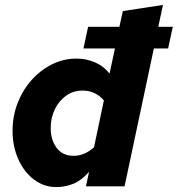

<svg xmlns="http://www.w3.org/2000/svg" viewBox="-20 -757 722 780"><path d="M209 3Q158 3 117.5 -28Q77 -59 54 -111Q31 -163 31 -226Q31 -285 51.5 -338Q72 -391 108 -431.5Q144 -472 191 -495.5Q238 -519 291 -519Q332 -519 367.5 -503Q403 -487 425 -458L447 -560H319L338 -648H465L479 -712L642 -737L623 -648H682L663 -560H605L486 0H329L342 -59Q311 -24 278 -10.5Q245 3 209 3ZM279 -124Q324 -124 362 -159L402 -349Q368 -389 315 -389Q278 -389 249 -368.5Q220 -348 203 -313.5Q186 -279 186 -236Q186 -189 210 -156.5Q234 -124 279 -124Z"/></svg>

Font: Red Hat Mono
Style: Bold Italic
Weight: 700
Italic angle: -12°
Monospace: yes
Designer: Pentagram, MCKL
Foundry: Pentagram, MCKL
Version: Version 1.023; ttfautohint (v1.8.3)